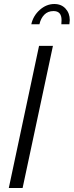

<svg xmlns="http://www.w3.org/2000/svg" viewBox="-20 -938 368 958"><path d="M251 -918Q286.1 -918 307.1 -895Q328.1 -872.1 328.1 -837.9Q328.1 -830.6 326.2 -816.9H286.1Q286.1 -820.8 286.6 -827.6Q287.1 -834.5 287.1 -837.9Q287.1 -882.8 247.1 -882.8Q218.8 -882.8 200.9 -864.5Q183.1 -846.2 176.8 -816.9H136.2Q145.5 -859.4 178.5 -888.7Q211.4 -918 251 -918ZM174.8 -709H244.1L92.8 0H23.9Z"/></svg>

Font: Rawline
Style: Italic
Weight: 400
Italic angle: -12°
Designer: Matt McInerney, Pablo Impallari, Rodrigo Fuenzalida
Foundry: Matt McInerney, Pablo Impallari, Rodrigo Fuenzalida
Version: Version 4.020;PS 004.020;hotconv 1.0.88;makeotf.lib2.5.64775